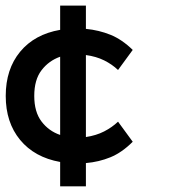

<svg xmlns="http://www.w3.org/2000/svg" viewBox="-30 -657 596 677"><path d="M-9.8 -318.8Q-9.8 -413.1 41 -474.6Q91.8 -536.1 182.1 -551.8V-637.2H272.9V-555.2Q318.8 -550.8 359.4 -534.4Q399.9 -518.1 438 -481L386.2 -410.2Q365.2 -430.2 337.2 -444.1Q309.1 -458 272.9 -462.9V-173.8Q309.1 -179.2 337.2 -193.6Q365.2 -208 386.2 -228L438 -157.2Q399.9 -119.1 359.4 -102.5Q318.8 -85.9 272.9 -82V0H182.1V-85.9Q91.8 -102.1 41 -163.6Q-9.8 -225.1 -9.8 -318.8ZM90.8 -318.8Q90.8 -262.2 116.5 -228.5Q142.1 -194.8 182.1 -181.2V-457Q142.1 -442.9 116.5 -409.4Q90.8 -376 90.8 -318.8Z"/></svg>

Font: Anonymous Pro
Style: Bold
Weight: 700
Monospace: yes
Designer: Mark Simonson
Version: Version 1.003